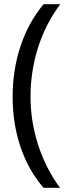

<svg xmlns="http://www.w3.org/2000/svg" viewBox="-20 -734 336 912"><path d="M40 -273.9Q40 -403.3 77.9 -516.1Q115.7 -628.9 187 -713.9H266.1Q195.8 -619.6 160.4 -506.8Q125 -394 125 -274.9Q125 -157.7 161.1 -45.9Q197.3 65.9 265.1 158.2H187Q115.2 75.2 77.6 -35.6Q40 -146.5 40 -273.9Z"/></svg>

Font: f06597129
Style: Regular
Weight: 400
Foundry: Ascender Corporation
Version: Version 1.10